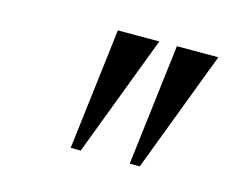

<svg xmlns="http://www.w3.org/2000/svg" viewBox="-55 -898 549 443"><g transform="rotate(15 220.0 -677.0)"><path d="M277 -822 167 -532H143L178 -822ZM418 -822 308 -532H284L319 -822Z"/></g></svg>

Font: Merriweather 144pt Medium
Style: Italic
Weight: 500
Italic angle: -7.8°
Version: Version 2.101